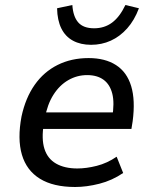

<svg xmlns="http://www.w3.org/2000/svg" viewBox="-20 -738 611 767"><path d="M280 9Q193 9 139.5 -24Q86 -57 67.5 -120Q49 -183 66 -273Q82 -347 118.5 -399Q155 -451 210 -478.5Q265 -506 334 -506Q400 -506 443.5 -478Q487 -450 504 -394Q521 -338 510 -254L505 -223H133L144 -289H449L428 -267Q438 -327 428.5 -364Q419 -401 393.5 -419.5Q368 -438 328 -438Q288 -438 253 -418Q218 -398 193.5 -359.5Q169 -321 159 -265L155 -244Q145 -183 157.5 -143.5Q170 -104 204 -84.5Q238 -65 289 -65Q325 -65 366.5 -75.5Q408 -86 446 -112L472 -47Q428 -17 377 -4Q326 9 280 9ZM344 -559Q302 -559 271.5 -575.5Q241 -592 225 -624.5Q209 -657 208 -705L269 -718Q272 -672 292.5 -648.5Q313 -625 356 -625Q397 -625 427.5 -647.5Q458 -670 481 -718L535 -705Q517 -657 488 -624.5Q459 -592 422.5 -575.5Q386 -559 344 -559Z"/></svg>

Font: Nunito Sans 7pt SemiCondensed Medium
Style: Italic
Weight: 500
Width: 4
Italic angle: -9°
Designer: Vernon Adams
Foundry: Vernon Adams
Version: Version 3.101;gftools[0.9.27]